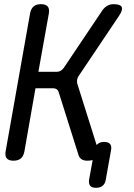

<svg xmlns="http://www.w3.org/2000/svg" viewBox="-20 -760 640 920"><path d="M44 10Q22 10 12.5 -1Q3 -12 7 -35L124 -695Q128 -718 141 -729Q154 -740 176 -740Q199 -740 208.5 -729Q218 -718 214 -695L164 -416H252Q262 -416 270 -420.5Q278 -425 285 -434L471 -711Q481 -725 494.5 -732.5Q508 -740 524 -740Q558 -740 563.5 -725.5Q569 -711 549 -682L357 -396Q351 -387 349.5 -378Q348 -369 350 -360L443 -65Q445 -68 448 -70Q459 -80 479 -80Q499 -80 507.5 -70Q516 -60 512 -40L487 100Q484 120 472 130Q460 140 440 140Q420 140 412 130Q404 120 407 100L424 7Q413 10 398 10Q381 10 370 2.5Q359 -5 355 -21L261 -319Q258 -328 251.5 -332.5Q245 -337 235 -337H150L97 -35Q93 -12 80 -1Q67 10 44 10Z"/></svg>

Font: Maple Mono NL
Style: Italic
Weight: 400
Italic angle: -10°
Monospace: yes
Designer: subframe7536
Version: Version 7.000